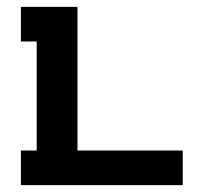

<svg xmlns="http://www.w3.org/2000/svg" viewBox="-20 -540 640 560"><path d="M41 0V-101H87V-419H41V-520H206V-101H513V0Z"/></svg>

Font: Iosevka HT Extended
Style: Bold
Weight: 700
Width: 7
Monospace: yes
Designer: Belleve Invis
Foundry: Belleve Invis
Version: Version 32.3.0; ttfautohint (v1.8.4)